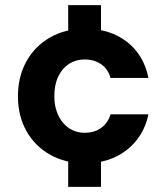

<svg xmlns="http://www.w3.org/2000/svg" viewBox="-20 -625 649 749"><path d="M246 104V-70H374V104ZM246 -430V-605H374V-430ZM311 12Q235 12 175.5 -21.5Q116 -55 83 -114Q50 -173 50 -249Q50 -326 83 -385.5Q116 -445 175.5 -479Q235 -513 312 -513Q409 -513 475 -462Q541 -411 559 -321H411Q402 -355 375 -374Q348 -393 310 -393Q276 -393 249.5 -376Q223 -359 207.5 -327Q192 -295 192 -250Q192 -217 201 -191Q210 -165 226 -146Q242 -127 263.5 -117Q285 -107 310 -107Q336 -107 356 -115.5Q376 -124 390.5 -140.5Q405 -157 411 -179H559Q541 -92 474.5 -40Q408 12 311 12Z"/></svg>

Font: DM Sans 18pt ExtraBold
Style: Regular
Weight: 800
Designer: Colophon Foundry, Jonny Pinhorn
Foundry: Colophon Foundry
Version: Version 4.004;gftools[0.9.30]